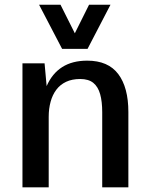

<svg xmlns="http://www.w3.org/2000/svg" viewBox="-20 -798 638 818"><path d="M75.7 0V-528.3H169.9L178.7 -431.2Q202.1 -484.9 245.1 -512.2Q288.1 -539.6 351.6 -539.6Q440.9 -539.6 483.9 -482.4Q526.9 -425.3 526.9 -320.8V0H415.5V-319.8Q415.5 -365.2 406.7 -396.7Q397.9 -428.2 377.7 -444.8Q357.4 -461.4 321.8 -461.4Q287.1 -461.4 261.7 -449.5Q236.3 -437.5 220 -415.8Q203.6 -394 195.6 -364.5Q187.5 -335 187.5 -300.3V0ZM244.6 -589.8 146.5 -777.8H237.8L298.8 -656.2L359.4 -777.8H450.7L353 -589.8Z"/></svg>

Font: Comme Medium
Style: Regular
Weight: 500
Version: Version 1.000;gftools[0.9.27]